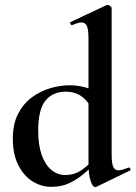

<svg xmlns="http://www.w3.org/2000/svg" viewBox="-20 -745 550 779"><path d="M189 13Q146 13 110.5 -10Q75 -33 53.5 -76.5Q32 -120 32 -182Q32 -243 54 -284.5Q76 -326 110.5 -351Q145 -376 185 -387.5Q225 -399 261 -399Q297 -399 328 -390Q359 -381 384 -368L361 -287Q340 -332 313 -352.5Q286 -373 246 -373Q195 -373 165 -337.5Q135 -302 135 -214Q135 -157 149 -117Q163 -77 188 -56Q213 -35 244 -35Q284 -35 314 -57Q344 -79 372 -110L382 -101Q361 -77 332.5 -50.5Q304 -24 268.5 -5.5Q233 13 189 13ZM433 -712V-116Q433 -82 439.5 -68Q446 -54 461 -54Q468 -54 478.5 -57Q489 -60 502 -65Q505 -67 508 -61.5Q511 -56 509 -54L371 13Q368 14 366 14Q356 14 347.5 -11Q339 -36 339 -82V-589Q339 -623 333 -638.5Q327 -654 310 -654Q303 -654 293.5 -651Q284 -648 273 -643Q269 -642 266 -648Q263 -654 265 -655L412 -724Q414 -725 416 -725Q421 -725 427 -720.5Q433 -716 433 -712Z"/></svg>

Font: Cormorant Light
Style: Regular
Weight: 300
Designer: Christian Thalmann (Catharsis Fonts)
Foundry: Catharsis Fonts
Version: Version 4.000